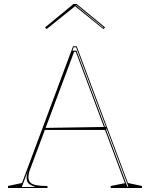

<svg xmlns="http://www.w3.org/2000/svg" viewBox="-20 -939 749 959"><path d="M20 0V-10L90 -25L345 -708H363L619 -25L689 -10V0H533V-10L604 -24L359 -680H350L134 -103Q128 -89 125 -76Q122 -63 122 -54Q122 -38 131 -28Q140 -18 161 -14Q182 -10 217 -10V0ZM195 -290V-300L511 -305V-290ZM616 -7H621L360 -703H348L342 -686H362ZM89 -5H157Q135 -12 124 -21.5Q113 -31 113 -50Q113 -61 116 -73.5Q119 -86 126 -103ZM213 -794 205 -802 347 -919H363L505 -802L496 -794L355 -908ZM497 -802 362 -913H358L359 -912L495 -800Z"/></svg>

Font: Kalnia Glaze Thin
Style: Regular
Weight: 100
Designer: Frida Medrano
Foundry: Frida Medrano
Version: Version 1.110